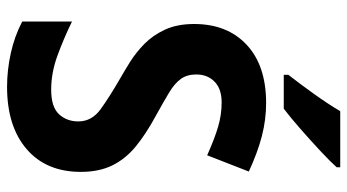

<svg xmlns="http://www.w3.org/2000/svg" viewBox="-240 -734 984 544"><g transform="rotate(90 252.0 -462.0)"><path d="M467 -199Q467 -101 402.5 -45.5Q338 10 226 10Q179 10 131 -0.5Q83 -11 41 -33V-174Q88 -151 137 -133Q186 -115 234 -115Q283 -115 303.5 -137Q324 -159 324 -192Q324 -230 289.5 -255Q255 -280 203 -310Q182 -322 155.5 -338.5Q129 -355 104.5 -379Q80 -403 64 -437.5Q48 -472 48 -520Q48 -614 107 -669Q166 -724 272 -724Q319 -724 365.5 -712Q412 -700 466 -675L420 -557Q373 -578 339 -588Q305 -598 270 -598Q232 -598 211.5 -578Q191 -558 191 -526Q191 -500 203.5 -482.5Q216 -465 242.5 -449Q269 -433 309 -411Q359 -384 394.5 -355Q430 -326 448.5 -288.5Q467 -251 467 -199ZM454 -924Q438 -906 408 -878Q378 -850 345.5 -821.5Q313 -793 288 -774H192V-787Q217 -819 246 -859.5Q275 -900 295 -934H454Z"/></g></svg>

Font: Noto Sans Gujarati UI SemiCondensed
Style: Bold
Weight: 700
Width: 4
Designer: Jelle Bosma - Monotype Design Team, Universal Thirst
Foundry: Monotype Imaging Inc.
Version: Version 2.106; ttfautohint (v1.8.4.7-5d5b)